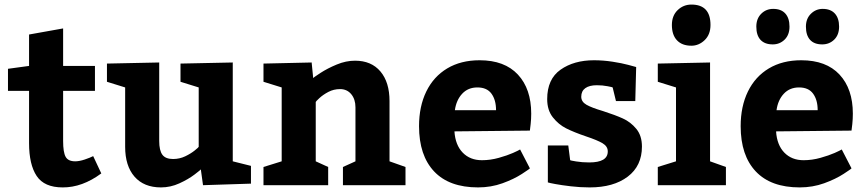

<svg xmlns="http://www.w3.org/2000/svg" viewBox="-20 -815 3809 845"><path d="M107.9 -185.1V-415H15.1V-512.2L107.9 -524.9V-663.1L257.8 -689.9V-524.9H397.9V-415H257.8V-194.8Q257.8 -145 268.8 -125Q279.8 -105 311 -105Q329.1 -105 353 -113Q377 -121.1 390.1 -127.9L425.8 -51.8Q341.8 10.3 255.9 9.8Q174.8 9.8 141.4 -40.5Q107.9 -90.8 107.9 -185.1Z M450.7 -535.2 680.7 -540V-194.8Q680.7 -152.8 694.6 -134Q708.5 -115.2 741.7 -115.2Q770.5 -115.2 795.4 -127.2Q820.3 -139.2 837.4 -153.1Q854.5 -167 854.5 -168.9V-430.2L774.4 -455.1V-535.2L1004.4 -540V-105L1084.5 -85V-6.8L873.5 0L863.8 -69.8Q863.8 -67.9 836.2 -46.9Q808.6 -25.9 769.5 -8.1Q730.5 9.8 688.5 9.8Q613.3 9.8 572 -37.6Q530.8 -85 530.8 -168.9V-430.2L450.7 -455.1Z M1542.5 -547.9Q1614.3 -547.9 1654.3 -500.5Q1694.3 -453.1 1694.3 -370.1V-105L1764.6 -80.1V0H1489.3V-80.1L1544.4 -105V-342.8Q1544.4 -377.9 1525.9 -400.4Q1507.3 -422.9 1476.6 -422.9Q1448.7 -422.9 1425 -410.4Q1401.4 -397.9 1385.5 -383.1Q1369.6 -368.2 1369.6 -366.2V-105L1424.3 -80.1V0H1139.6V-80.1L1219.7 -105V-430.2L1139.6 -455.1V-535.2L1351.6 -540L1358.4 -471.2Q1358.4 -473.1 1389.9 -493.7Q1421.4 -514.2 1461.9 -531Q1502.4 -547.9 1542.5 -547.9Z M2101.1 -109.9Q2138.2 -109.9 2175.5 -120.4Q2212.9 -130.9 2237.5 -141.8Q2262.2 -152.8 2269 -157.2L2312 -74.2Q2312 -72.3 2277.1 -49.6Q2242.2 -26.9 2191.7 -8.5Q2141.1 9.8 2084 9.8Q1957 9.8 1890.6 -60.5Q1824.2 -130.9 1824.2 -259.8Q1824.2 -346.7 1856.2 -412.4Q1888.2 -478 1948.2 -513.9Q2008.3 -549.8 2090.8 -549.8Q2200.7 -549.8 2259.3 -486.8Q2317.9 -423.8 2317.9 -314.9Q2317.9 -291 2315.4 -268.6Q2313 -246.1 2312 -240.2L1980 -236.8Q1983.9 -176.8 2016.4 -143.3Q2048.8 -109.9 2101.1 -109.9ZM1981.9 -330.1H2163.1Q2163.1 -375 2143.1 -402.6Q2123 -430.2 2081.1 -430.2Q2040 -430.2 2014.2 -402.6Q1988.3 -375 1981.9 -330.1Z M2573.2 -100.1Q2655.3 -100.1 2654.8 -148.9Q2654.8 -170.9 2631.8 -184.6Q2608.9 -198.2 2559.1 -214.8Q2505.9 -232.9 2471.9 -250Q2438 -267.1 2413.1 -298.6Q2388.2 -330.1 2388.2 -378.9Q2388.2 -466.8 2447 -508.3Q2505.9 -549.8 2594.2 -549.8Q2634.3 -549.8 2675.5 -543.5Q2716.8 -537.1 2744.9 -529.5Q2772.9 -522 2779.8 -520L2775.9 -370.1H2690.9L2676.3 -430.2Q2676.3 -431.2 2654.1 -435.5Q2631.8 -439.9 2606.9 -439.9Q2573.7 -439.9 2555.9 -427Q2538.1 -414.1 2538.1 -389.2Q2538.1 -367.2 2561 -354Q2584 -340.8 2633.8 -326.2Q2687 -309.1 2721.4 -293.5Q2755.9 -277.8 2780.5 -247.8Q2805.2 -217.8 2805.2 -169.9Q2805.2 -85 2742.7 -37.6Q2680.2 9.8 2575.2 9.8Q2533.2 9.8 2492.2 4.9Q2451.2 0 2424.6 -4.9Q2397.9 -9.8 2391.1 -12.2V-174.8H2481L2489.3 -109.9Q2489.3 -108.9 2515.6 -104.5Q2542 -100.1 2573.2 -100.1Z M3022.9 -794.9Q3106.9 -794.9 3106.9 -705.1Q3106.9 -663.1 3081.3 -638.4Q3055.7 -613.8 3022.9 -613.8Q2981.9 -613.8 2959.5 -637.5Q2937 -661.1 2937 -705.1Q2937 -746.1 2962.4 -770.5Q2987.8 -794.9 3022.9 -794.9ZM3174.8 -80.1V0H2875V-80.1L2955.1 -105V-430.2L2875 -455.1V-535.2L3105 -540V-105Z M3516.6 -109.9Q3553.7 -109.9 3591.1 -120.4Q3628.4 -130.9 3653.1 -141.8Q3677.7 -152.8 3684.6 -157.2L3727.5 -74.2Q3727.5 -72.3 3692.6 -49.6Q3657.7 -26.9 3607.2 -8.5Q3556.6 9.8 3499.5 9.8Q3372.6 9.8 3306.2 -60.5Q3239.7 -130.9 3239.7 -259.8Q3239.7 -346.7 3271.7 -412.4Q3303.7 -478 3363.8 -513.9Q3423.8 -549.8 3506.3 -549.8Q3616.2 -549.8 3674.8 -486.8Q3733.4 -423.8 3733.4 -314.9Q3733.4 -291 3731 -268.6Q3728.5 -246.1 3727.5 -240.2L3395.5 -236.8Q3399.4 -176.8 3431.9 -143.3Q3464.4 -109.9 3516.6 -109.9ZM3397.5 -330.1H3578.6Q3578.6 -375 3558.6 -402.6Q3538.6 -430.2 3496.6 -430.2Q3455.6 -430.2 3429.7 -402.6Q3403.8 -375 3397.5 -330.1ZM3382.8 -775.9Q3418 -775.9 3436.3 -755.4Q3454.6 -734.9 3454.6 -697.8Q3454.6 -661.6 3433.1 -640.6Q3411.6 -619.6 3380.9 -619.6Q3345.7 -619.6 3327.1 -639.6Q3308.6 -659.7 3308.6 -697.8Q3308.6 -732.9 3330.1 -754.4Q3351.6 -775.9 3382.8 -775.9ZM3600.6 -775.9Q3635.7 -775.9 3654.3 -755.4Q3672.9 -734.9 3672.9 -697.8Q3672.9 -661.6 3651.4 -640.6Q3629.9 -619.6 3598.6 -619.6Q3563.5 -619.6 3545.2 -639.6Q3526.9 -659.7 3526.9 -697.8Q3526.9 -732.9 3548.8 -754.4Q3570.8 -775.9 3600.6 -775.9Z"/></svg>

Font: Kadwa
Style: Bold
Weight: 700
Designer: Sol Matas
Foundry: Sol Matas
Version: Version 1.001;PS 001.000;hotconv 1.0.70;makeotf.lib2.5.58329